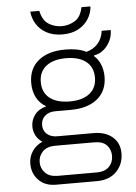

<svg xmlns="http://www.w3.org/2000/svg" viewBox="-61 -783 722 1017"><g transform="rotate(-5 300.0 -274.5)"><path d="M195 188Q137 188 103 153Q69 118 69 66Q69 28 89.5 -1.5Q110 -31 143 -45Q121 -59 109 -81.5Q97 -104 97 -130Q97 -164 118 -192Q139 -220 180 -230Q145 -250 128 -283.5Q111 -317 111 -360Q111 -436 163 -478.5Q215 -521 306 -521Q374 -521 417 -499Q455 -509 478.5 -536Q502 -563 507 -603H555Q555 -557 526 -520Q497 -483 456 -477L455 -473Q477 -454 489 -424.5Q501 -395 501 -360Q501 -285 449.5 -242.5Q398 -200 306 -200H224Q191 -200 170 -181.5Q149 -163 149 -133Q149 -103 169.5 -85Q190 -67 224 -67H417Q480 -67 517.5 -34.5Q555 -2 555 52Q555 110 517 149Q479 188 412 188ZM208 142H415Q459 142 481.5 119Q504 96 504 61Q504 28 483 5Q462 -18 415 -18H208Q165 -18 142 5.5Q119 29 119 62Q119 95 142 118.5Q165 142 208 142ZM306 -245Q374 -245 412 -275Q450 -305 450 -360Q450 -415 412 -445Q374 -475 306 -475Q238 -475 200 -445Q162 -415 162 -360Q162 -305 200 -275Q238 -245 306 -245ZM299 -602Q250 -602 215 -621Q180 -640 161 -671Q142 -702 139 -737H187Q198 -685 230 -665.5Q262 -646 299 -646Q336 -646 368.5 -665.5Q401 -685 411 -737H459Q457 -702 437.5 -671Q418 -640 383.5 -621Q349 -602 299 -602Z"/></g></svg>

Font: Chivo Mono Medium Thin
Style: Regular
Weight: 250
Monospace: yes
Version: Version 1.008